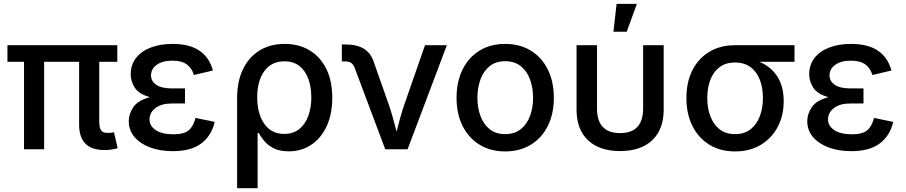

<svg xmlns="http://www.w3.org/2000/svg" viewBox="-20 -783 4750 1007"><path d="M528.8 3.9Q460 3.9 427.5 -30Q395 -64 395 -127.9V-459H211.4V0H106V-459H19V-545.9H595.2V-459H500.5V-148.4Q500.5 -114.3 509.5 -100.1Q518.6 -85.9 544.4 -85.9Q557.6 -85.9 564.7 -86.9Q571.8 -87.9 577.6 -89.8L597.2 -5.9Q586.4 -2.4 568.4 0.7Q550.3 3.9 528.8 3.9Z M886.2 9.8Q819.8 9.8 767.8 -9.5Q715.8 -28.8 685.5 -64.2Q655.3 -99.6 655.3 -147.9Q655.3 -185.1 679.2 -220.9Q703.1 -256.8 766.6 -273.4Q708 -289.6 686.8 -323.2Q665.5 -356.9 665.5 -393.1Q665.5 -443.4 693.6 -479.2Q721.7 -515.1 771.2 -533.9Q820.8 -552.7 884.8 -552.7Q974.6 -552.7 1026.9 -516.6Q1079.1 -480.5 1096.7 -413.1L997.1 -389.6Q986.8 -424.8 960.2 -444.8Q933.6 -464.8 884.3 -464.8Q832.5 -464.8 802.2 -443.1Q772 -421.4 772 -387.7Q772 -357.4 799.6 -338.4Q827.1 -319.3 881.3 -319.3H950.2V-240.2H881.3Q826.2 -240.2 795.2 -216.3Q764.2 -192.4 764.2 -156.7Q764.2 -122.1 797.4 -100.3Q830.6 -78.6 889.2 -78.6Q945.3 -78.6 970.2 -100.1Q995.1 -121.6 1005.4 -164.6L1106 -143.6Q1089.8 -71.8 1036.1 -31Q982.4 9.8 886.2 9.8Z M1223.6 204.1V-270Q1223.6 -356 1254.2 -419.4Q1284.7 -482.9 1340.6 -517.8Q1396.5 -552.7 1473.1 -552.7Q1548.3 -552.7 1604.5 -518.6Q1660.6 -484.4 1691.7 -421.1Q1722.7 -357.9 1722.7 -270.5Q1722.7 -184.6 1693.4 -121.3Q1664.1 -58.1 1612.5 -23.7Q1561 10.7 1494.6 10.7Q1445.3 10.7 1413.8 -6.1Q1382.3 -22.9 1364.5 -45.4Q1346.7 -67.9 1336.9 -85.4H1331.1V204.1ZM1470.7 -80.6Q1517.6 -80.6 1549.1 -105.7Q1580.6 -130.9 1596.7 -174.6Q1612.8 -218.3 1612.8 -272.9Q1612.8 -326.2 1597.4 -368.9Q1582 -411.6 1550.8 -436.5Q1519.5 -461.4 1472.2 -461.4Q1403.3 -461.4 1366.2 -409.9Q1329.1 -358.4 1329.1 -272.9Q1329.1 -188 1365.7 -134.3Q1402.3 -80.6 1470.7 -80.6Z M2000.5 0 1840.3 -426.8Q1833 -445.8 1821.5 -453.4Q1810.1 -460.9 1789.6 -460.9H1772.9V-549.8H1792Q1851.1 -549.8 1887.7 -527.8Q1924.3 -505.9 1940.4 -457.5L2018.6 -235.8Q2031.2 -199.7 2041 -163.8Q2050.8 -127.9 2060.1 -92.3Q2068.8 -127.9 2078.6 -163.8Q2088.4 -199.7 2101.1 -235.8L2209 -545.9H2323.7L2117.7 0Z M2629.4 11.2Q2552.7 11.2 2495.4 -23.9Q2438 -59.1 2406.2 -122.3Q2374.5 -185.5 2374.5 -270Q2374.5 -355 2406.2 -418.7Q2438 -482.4 2495.4 -517.6Q2552.7 -552.7 2629.4 -552.7Q2706.5 -552.7 2763.9 -517.6Q2821.3 -482.4 2853 -418.7Q2884.8 -355 2884.8 -270Q2884.8 -185.5 2853 -122.3Q2821.3 -59.1 2763.9 -23.9Q2706.5 11.2 2629.4 11.2ZM2629.4 -79.6Q2679.2 -79.6 2711.7 -105.7Q2744.1 -131.8 2760 -175Q2775.9 -218.3 2775.9 -270Q2775.9 -322.3 2760 -366Q2744.1 -409.7 2711.7 -435.8Q2679.2 -461.9 2629.4 -461.9Q2580.1 -461.9 2547.9 -435.8Q2515.6 -409.7 2499.8 -366Q2483.9 -322.3 2483.9 -270Q2483.9 -218.3 2499.8 -175Q2515.6 -131.8 2547.9 -105.7Q2580.1 -79.6 2629.4 -79.6Z M3231.9 9.3Q3124 9.3 3064 -47.6Q3003.9 -104.5 3003.9 -208V-545.9H3111.3V-213.9Q3111.3 -85 3232.4 -85Q3353 -85 3353 -213.9V-545.9H3460.9V-208Q3460.9 -104.5 3400.9 -47.6Q3340.8 9.3 3231.9 9.3ZM3197.3 -616.7 3213.9 -762.7H3320.3L3267.1 -616.7Z M3835 11.2Q3757.8 11.2 3700.7 -23.9Q3643.6 -59.1 3611.8 -122.1Q3580.1 -185.1 3580.1 -269Q3580.1 -353 3611.8 -415.3Q3643.6 -477.5 3700.9 -511.7Q3758.3 -545.9 3835 -545.9H4147V-459H3962.4Q4022 -434.6 4056.2 -382.8Q4090.3 -331.1 4090.3 -252.4Q4090.3 -176.3 4058.6 -116.7Q4026.9 -57.1 3969.5 -22.9Q3912.1 11.2 3835 11.2ZM3835 -455.1Q3785.6 -455.1 3753.4 -430.4Q3721.2 -405.8 3705.3 -363.5Q3689.5 -321.3 3689.5 -269Q3689.5 -217.3 3705.3 -174.3Q3721.2 -131.3 3753.4 -105.5Q3785.6 -79.6 3835 -79.6Q3884.8 -79.6 3917.2 -105.5Q3949.7 -131.3 3965.6 -174.6Q3981.4 -217.8 3981.4 -269Q3981.4 -321.3 3965.6 -363.5Q3949.7 -405.8 3917.2 -430.4Q3884.8 -455.1 3835 -455.1Z M4444.8 9.8Q4378.4 9.8 4326.4 -9.5Q4274.4 -28.8 4244.1 -64.2Q4213.9 -99.6 4213.9 -147.9Q4213.9 -185.1 4237.8 -220.9Q4261.7 -256.8 4325.2 -273.4Q4266.6 -289.6 4245.4 -323.2Q4224.1 -356.9 4224.1 -393.1Q4224.1 -443.4 4252.2 -479.2Q4280.3 -515.1 4329.8 -533.9Q4379.4 -552.7 4443.4 -552.7Q4533.2 -552.7 4585.4 -516.6Q4637.7 -480.5 4655.3 -413.1L4555.7 -389.6Q4545.4 -424.8 4518.8 -444.8Q4492.2 -464.8 4442.9 -464.8Q4391.1 -464.8 4360.8 -443.1Q4330.6 -421.4 4330.6 -387.7Q4330.6 -357.4 4358.2 -338.4Q4385.7 -319.3 4439.9 -319.3H4508.8V-240.2H4439.9Q4384.8 -240.2 4353.8 -216.3Q4322.8 -192.4 4322.8 -156.7Q4322.8 -122.1 4356 -100.3Q4389.2 -78.6 4447.8 -78.6Q4503.9 -78.6 4528.8 -100.1Q4553.7 -121.6 4564 -164.6L4664.6 -143.6Q4648.4 -71.8 4594.7 -31Q4541 9.8 4444.8 9.8Z"/></svg>

Font: Inter Medium
Style: Regular
Weight: 500
Designer: Rasmus Andersson
Foundry: rsms
Version: Version 4.001;git-9221beed3